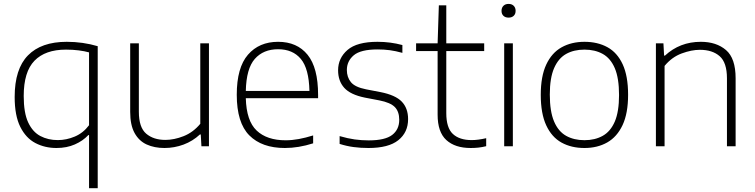

<svg xmlns="http://www.w3.org/2000/svg" viewBox="-20 -768 3964 1008"><path d="M447.5 220V-59H444Q415.5 -28.5 373 -9.8Q330.5 9 276.5 9Q215.5 9 165.8 -17Q116 -43 86.5 -102Q57 -161 57 -259Q57 -406 126.8 -477.2Q196.5 -548.5 330.5 -548.5Q415 -548.5 493 -525.5V220ZM283.5 -32.5Q328.5 -32.5 372.5 -51Q416.5 -69.5 447.5 -110.5V-493Q424.5 -499.5 393.2 -503.5Q362 -507.5 326.5 -507.5Q217.5 -507.5 161 -449.2Q104.5 -391 104.5 -264Q104.5 -175.5 128 -125.2Q151.5 -75 192 -53.8Q232.5 -32.5 283.5 -32.5Z M843.5 9Q790.5 9 750 -9.5Q709.5 -28 686.5 -69.8Q663.5 -111.5 663.5 -180.5V-540.5H709V-181.5Q709 -99 747.5 -66.2Q786 -33.5 848 -33.5Q894 -33.5 944 -53.2Q994 -73 1031.5 -118V-540.5H1077V0H1037.5L1034 -62H1029.5Q992 -27 943.8 -9Q895.5 9 843.5 9Z M1475.5 9Q1355 9 1289 -57.2Q1223 -123.5 1223 -270.5Q1223 -413 1281.8 -480.8Q1340.5 -548.5 1440 -548.5Q1539.5 -548.5 1594.8 -480.5Q1650 -412.5 1650 -270V-252.5H1270.5Q1273.5 -133.5 1327.5 -82.5Q1381.5 -31.5 1479.5 -31.5Q1513 -31.5 1548.5 -38Q1584 -44.5 1624 -57V-15.5Q1547 9 1475.5 9ZM1440 -509.5Q1362.5 -509.5 1317.8 -458.8Q1273 -408 1270.5 -290.5H1604.5Q1602 -407.5 1559.5 -458.5Q1517 -509.5 1440 -509.5Z M1914.5 9Q1872.5 9 1835.8 4Q1799 -1 1763 -12.5V-53.5Q1806 -41 1842 -36Q1878 -31 1916 -31Q2001.5 -31 2038.8 -59.5Q2076 -88 2076 -139Q2076 -182 2053 -205.8Q2030 -229.5 1971.5 -241L1895.5 -255.5Q1819.5 -271 1787.2 -307Q1755 -343 1755 -399Q1755 -463 1804.5 -505.8Q1854 -548.5 1962 -548.5Q2030 -548.5 2092.5 -531.5V-490.5Q2056.5 -500.5 2026.2 -504.5Q1996 -508.5 1962.5 -508.5Q1873.5 -508.5 1837.2 -477.8Q1801 -447 1801 -400.5Q1801 -363 1822.2 -336.8Q1843.5 -310.5 1902 -299L1977.5 -284.5Q2056 -269 2089.2 -234.5Q2122.5 -200 2122.5 -142.5Q2122.5 -73 2071.2 -32Q2020 9 1914.5 9Z M2451 9Q2369 9 2323.2 -32.8Q2277.5 -74.5 2277.5 -166V-500H2164.5V-540.5H2277.5L2284 -740H2323V-540.5H2522V-500H2323V-174Q2323 -97 2357.5 -64.8Q2392 -32.5 2456.5 -32.5Q2489 -32.5 2532.5 -42.5V-0.5Q2510 5 2491 7Q2472 9 2451 9Z M2627 0V-540.5H2672.5V0ZM2650 -675.5Q2633 -675.5 2623 -685Q2613 -694.5 2613 -711Q2613 -727.5 2623 -737.5Q2633 -747.5 2650 -747.5Q2667 -747.5 2677 -737.5Q2687 -727.5 2687 -711Q2687 -694.5 2677 -685Q2667 -675.5 2650 -675.5Z M3048.5 9Q2979.5 9 2928 -19.5Q2876.5 -48 2847.8 -109.8Q2819 -171.5 2819 -270Q2819 -367.5 2847.8 -429Q2876.5 -490.5 2928.2 -519.5Q2980 -548.5 3048.5 -548.5Q3117.5 -548.5 3169 -520.2Q3220.5 -492 3249 -430.5Q3277.5 -369 3277.5 -270.5Q3277.5 -173 3248.5 -111.2Q3219.5 -49.5 3168 -20.2Q3116.5 9 3048.5 9ZM3048.5 -32Q3103.5 -32 3144.5 -55Q3185.5 -78 3207.8 -130Q3230 -182 3230 -269Q3230 -357.5 3207.8 -409.8Q3185.5 -462 3144.5 -484.8Q3103.5 -507.5 3048.5 -507.5Q2993 -507.5 2952.2 -484.8Q2911.5 -462 2889 -410.2Q2866.5 -358.5 2866.5 -271.5Q2866.5 -183 2888.8 -130.5Q2911 -78 2952 -55Q2993 -32 3048.5 -32Z M3423.5 0V-540.5H3463L3466.5 -476H3471Q3549 -548.5 3659.5 -548.5Q3741 -548.5 3791.5 -505.2Q3842 -462 3842 -357V0H3796.5V-356.5Q3796.5 -439.5 3758.2 -473Q3720 -506.5 3654.5 -506.5Q3610.5 -506.5 3559 -487.5Q3507.5 -468.5 3469 -422V0Z"/></svg>

Font: Encode Sans SemiExpanded SemiExpanded ExtraLight
Style: Regular
Weight: 200
Width: 6
Designer: Multiple Designers
Foundry: Impallari Type
Version: Version 3.000; ttfautohint (v1.8.3) -l 8 -r 50 -G 200 -x 14 